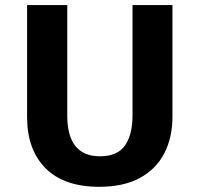

<svg xmlns="http://www.w3.org/2000/svg" viewBox="-20 -717 776 747"><path d="M650.9 -697.3V-262.7Q650.9 -182.1 619.4 -120.8Q587.9 -59.6 524.7 -24.9Q461.4 9.8 365.7 9.8Q229 9.8 157.2 -62.5Q85.4 -134.8 85.4 -261.2V-697.3H241.7V-267.6Q241.7 -108.9 369.1 -108.9Q436 -108.9 465.8 -150.4Q495.6 -191.9 495.6 -268.6V-697.3Z"/></svg>

Font: Lunasima
Style: Bold
Weight: 700
Designer: The DocRepair Project, Monotype Design Team
Foundry: Google
Version: Version 2.009